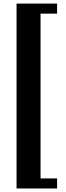

<svg xmlns="http://www.w3.org/2000/svg" viewBox="-20 -839 371 1082"><path d="M73.2 -818.8H301.8V-762.2H208.5V166.5H301.8V223.1H73.2Z"/></svg>

Font: Noticia Text
Style: Bold
Weight: 700
Designer: JM Sole
Foundry: JM Sole
Version: Version 1.003